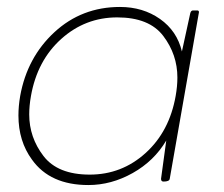

<svg xmlns="http://www.w3.org/2000/svg" viewBox="-20 -522 645 552"><path d="M234 10Q124 10 72 -63Q33 -116 33 -190Q33 -217 38 -246Q58 -357 136.5 -429.5Q215 -502 325 -502Q391 -502 440 -467.5Q489 -433 503 -374L527 -484Q529 -492 535 -492H547Q552 -492 552 -487L468 -8Q467 0 450 0Q443 0 443 -8L458 -118Q423 -59 361.5 -24.5Q300 10 234 10ZM238 -20Q330 -20 398.5 -82Q467 -144 485 -246Q490 -274 490 -299Q490 -365 449.5 -418.5Q409 -472 317 -472Q225 -472 156 -410Q87 -348 69 -246Q64 -218 64 -193Q64 -127 105 -73.5Q146 -20 238 -20Z"/></svg>

Font: YamahaIndonesia935. App Thin
Style: Italic
Weight: 100
Italic angle: -10°
Designer: Dalton Maag Ltd
Foundry: Dalton Maag Ltd
Version: Version 1.002; January 01, 2024; Regular/Italic